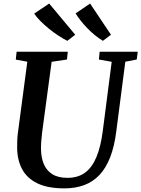

<svg xmlns="http://www.w3.org/2000/svg" viewBox="-20 -1028 779 1058"><path d="M670.5 -688 621 -306Q610.5 -221.5 587 -161.2Q563.5 -101 527.5 -63.2Q491.5 -25.5 443.2 -7.8Q395 10 335 10Q242.5 10 185.5 -18Q128.5 -46 102 -95.8Q75.5 -145.5 74.5 -211Q74.5 -229.5 75 -249.8Q75.5 -270 78 -291L130.5 -688L67 -699.5L71.5 -743H353.5L349 -700L264.5 -687.5L212.5 -301Q209 -273.5 207.2 -249Q205.5 -224.5 206 -205Q206.5 -159.5 221.5 -123.8Q236.5 -88 268.5 -68Q300.5 -48 352 -48Q409.5 -48 448.5 -76.5Q487.5 -105 511.5 -162.8Q535.5 -220.5 546.5 -307.5L595.5 -687.5L525 -700L529 -743H739L733.5 -700ZM591.5 -836.5 547 -803Q524 -817 502.2 -834.8Q480.5 -852.5 461 -872.8Q441.5 -893 425 -913.8Q408.5 -934.5 396.5 -954L476.5 -1008.5ZM394.5 -836.5 351 -803Q327 -815 300.5 -832.5Q274 -850 248.5 -870.8Q223 -891.5 202 -912.8Q181 -934 168.5 -953L251 -1008.5Z"/></svg>

Font: Merriweather 36pt SemiBold
Style: Italic
Weight: 600
Italic angle: -7.8°
Version: Version 2.101